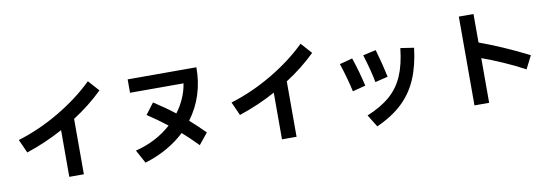

<svg xmlns="http://www.w3.org/2000/svg" viewBox="-61 -1253 5123 1778"><g transform="rotate(-10 2500.0 -363.5)"><path d="M894 -700Q770 -579 617 -481V40H480V-399Q315 -309 136 -250L79 -377Q282 -439 472.5 -552Q663 -665 803 -802Z M1815 -755Q1816 -622 1777.5 -501Q1739 -380 1663 -279Q1726 -224 1806 -144L1721 -39Q1638 -124 1575 -179Q1420 -34 1198 33L1130 -92Q1327 -141 1468 -268Q1384 -334 1284 -400L1363 -504Q1481 -427 1558 -366Q1604 -427 1633 -494.5Q1662 -562 1672 -629H1169V-755Z M2894 -700Q2770 -579 2617 -481V40H2480V-399Q2315 -309 2136 -250L2079 -377Q2282 -439 2472.5 -552Q2663 -665 2803 -802Z M3424 -332Q3406 -433 3356 -596L3478 -623Q3522 -469 3544 -361ZM3299 -40Q3434 -96 3516.5 -168Q3599 -240 3644 -343.5Q3689 -447 3706 -602L3832 -583Q3812 -415 3759.5 -293Q3707 -171 3612.5 -81Q3518 9 3370 75ZM3204 -284Q3174 -419 3129 -553L3250 -585Q3293 -459 3326 -316Z M4823 -205Q4725 -258 4617.5 -304.5Q4510 -351 4428 -380V40H4290V-795H4428V-527Q4521 -494 4645.5 -440Q4770 -386 4885 -327Z"/></g></svg>

Font: IBM Plex Sans JP
Style: Bold
Weight: 700
Designer: Mike Abbink; Paul van der Laan; Pieter van Rosmalen; Wujin Sim; Yejin Wi; Jinhee Kim; Boomi Park; Yona Kim; Kichan Ma
Foundry: Sandoll Inc.
Version: Version 1.001